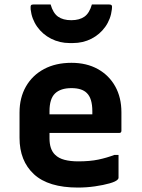

<svg xmlns="http://www.w3.org/2000/svg" viewBox="-20 -833 640 865"><path d="M302 -550Q370 -550 420.5 -522Q471 -494 499 -444Q527 -394 527 -327V-244Q527 -234 517 -234H203V-210Q203 -160 228 -136Q244 -120 270.5 -113Q297 -106 332 -106Q385 -106 423 -114Q461 -122 495 -135H514V-32Q514 -28 510 -24Q502 -15 474 -7Q446 1 408 6.5Q370 12 331 12Q198 12 133 -48Q68 -108 68 -212V-326Q68 -393 97 -443.5Q126 -494 178.5 -522Q231 -550 302 -550ZM302 -436Q253 -436 228 -412Q203 -388 203 -332V-318H396V-332Q396 -390 371 -414Q349 -436 302 -436ZM301 -742Q338 -742 360.5 -758Q383 -774 394 -813H470Q480 -813 483 -809Q486 -805 484 -791Q479 -747 454.5 -712.5Q430 -678 392 -658.5Q354 -639 308 -639H294Q249 -639 210.5 -658.5Q172 -678 147.5 -712.5Q123 -747 118 -791Q117 -805 119.5 -809Q122 -813 132 -813H208Q219 -774 241.5 -758Q264 -742 301 -742Z"/></svg>

Font: Recursive Mn Lnr St
Style: Bold
Weight: 700
Monospace: yes
Version: Version 1.079;hotconv 1.0.112;makeotfexe 2.5.65598; ttfautoh